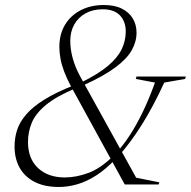

<svg xmlns="http://www.w3.org/2000/svg" viewBox="-20 -735 760 765"><path d="M456 -117.5 439.5 -100.5Q401 -60 363 -35.8Q325 -11.5 288 -0.8Q251 10 214.5 10Q157.5 10 118 -10.2Q78.5 -30.5 58.2 -66.8Q38 -103 38 -151Q38 -185.5 48.2 -217.2Q58.5 -249 84.5 -279.2Q110.5 -309.5 157.2 -338.5Q204 -367.5 276.5 -396L305.5 -407.5Q371.5 -440 410 -472.5Q448.5 -505 464.8 -538.8Q481 -572.5 481 -609.5Q481 -649.5 457.8 -673.8Q434.5 -698 389.5 -698Q350 -698 320.8 -681.8Q291.5 -665.5 275.8 -637.2Q260 -609 260 -572Q260 -538 270 -502Q280 -466 300 -429.5L522.5 -27L615 -8.5L612 0H477L262 -392.5Q246 -422.5 235.8 -449.5Q225.5 -476.5 221 -501.2Q216.5 -526 216.5 -547.5Q216.5 -599 239.2 -636.5Q262 -674 302 -694.5Q342 -715 393.5 -715Q437.5 -715 466.2 -700.2Q495 -685.5 509.5 -660.8Q524 -636 524 -605Q524 -569 505 -535Q486 -501 440.2 -466.8Q394.5 -432.5 313 -395.5L280.5 -383Q204.5 -351 163.5 -317.2Q122.5 -283.5 107 -246.8Q91.5 -210 91.5 -169.5Q91.5 -102.5 131.8 -65.2Q172 -28 238 -28Q284 -28 332.8 -46.2Q381.5 -64.5 430 -112.5L446 -129Q472.5 -158 498.2 -197.8Q524 -237.5 549 -289.2Q574 -341 597.5 -406L521 -420.5L524 -430H720.5L717.5 -420.5L634.5 -406Q589.5 -308.5 544.5 -237.2Q499.5 -166 456 -117.5Z"/></svg>

Font: Newsreader 60pt Light
Style: Italic
Weight: 300
Italic angle: -17°
Designer: Hugues Gentile
Foundry: Production Type
Version: Version 1.003